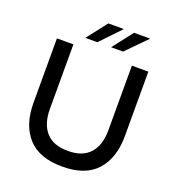

<svg xmlns="http://www.w3.org/2000/svg" viewBox="-155 -996 1032 1129"><g transform="rotate(20 361.0 -432.0)"><path d="M647 -688V-285Q647 -148 576.5 -69Q506 10 361 10Q216 10 145.5 -69Q75 -148 75 -285V-688H178V-284Q178 -191 223.5 -139.5Q269 -88 361 -88Q453 -88 498.5 -139.5Q544 -191 544 -284V-688ZM329 -874H426L306 -748H231ZM490 -874H591L467 -748H392Z"/></g></svg>

Font: Roundo Medium
Style: Regular
Weight: 500
Designer: Namrata Goyal (Gurmukhi), Shiva Nallaperumal (Latin)
Foundry: Indian Type Foundry
Version: Version 1.000;PS 1.0;hotconv 1.0.88;makeotf.lib2.5.647800